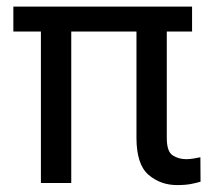

<svg xmlns="http://www.w3.org/2000/svg" viewBox="-20 -548 636 575"><path d="M555.2 -528.3V-453.6H20V-528.3ZM193.4 -528.3V0H102.5V-528.3ZM388.7 -528.3H479.5V-134.8Q479.5 -94.2 497.1 -82.8Q514.6 -71.3 537.6 -71.3Q548.8 -71.3 561.3 -73.5Q573.7 -75.7 580.1 -77.1L580.6 -3.9Q569.8 -0.5 552.5 2.9Q535.2 6.3 510.7 6.3Q460.4 6.3 424.6 -24.7Q388.7 -55.7 388.7 -135.3Z"/></svg>

Font: RobotoDEMO
Style: Regular
Weight: 400
Designer: Christian Robertson
Foundry: Google
Version: Version 2.136